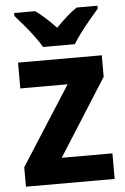

<svg xmlns="http://www.w3.org/2000/svg" viewBox="-54 -806 552 845"><g transform="rotate(-5 222.0 -383.0)"><path d="M418 0H26V-86L248 -433H39V-547H409V-452L194 -113H418ZM155 -606Q142 -628 122 -655Q102 -682 80 -708Q58 -734 41 -753V-766H134Q156 -750 178 -730Q200 -710 224 -685Q249 -710 271 -730Q293 -750 317 -766H409V-753Q392 -734 370.5 -708Q349 -682 328.5 -655Q308 -628 295 -606Z"/></g></svg>

Font: Noto Sans Lao UI SemCond
Style: Bold
Weight: 700
Width: 4
Designer: Monotype Design Team
Foundry: Monotype Imaging Inc.
Version: Version 2.000; ttfautohint (v1.8.4.7-5d5b)